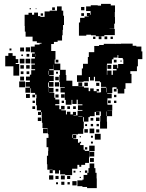

<svg xmlns="http://www.w3.org/2000/svg" viewBox="-20 -946 754 990"><path d="M449 -767H425V-762H387V-830H393V-854H416V-861H437V-863H428V-879H444V-870H447V-889H424V-913H448V-919H484V-917H501V-926H551V-918H573V-884H572V-858H573V-824H569V-798H545V-797H572V-765H518V-759H474V-764H449ZM709 -681H714V-641H691V-604H686V-579H652V-565H658V-517H627V-488H621V-464H587V-488H581V-496H561V-494H559V-466H533V-463H556V-439H534V-406H559V-376H534V-375H558V-347H531V-319H532V-283H496V-319H497V-348H500V-371H476V-370H493V-352H475V-369H468V-347H443V-342H436V-319H412V-342H408V-319H412V-283H409V-256H382V-253H354V-251H352V-235H355V-250H373V-232H358V-229H382V-210H390V-215H398V-207H393V-198H411V-174H417V-168H440V-195H468V-167H441V-134H439V-106H419V-96H399V-86H389V-96H379V-76H352V-43H316V-47H290V-68H284V-51H264V-68H252V-53H236V-69H251V-71H224V-99H222V-143H228V-167H229V-187H220V-235H230V-254H227V-282H226V-259H202V-283H225V-286H199V-313H196V-342H195V-368H192V-353H176V-369H191V-377H170V-403H166V-439H168V-458H161V-467H140V-491H137V-468H111V-494H134V-499H112V-523H134V-531H114V-551H134V-561H141V-584H161V-589H142V-613H160V-618H141V-644H160V-652H145V-670H159V-676H139V-706H159V-716H184V-721H194V-725H170V-733H148V-757H112V-783H108V-812H107V-870H127V-880H145V-870H156V-881H176V-863H188V-859H210V-887H236V-891H274V-913H298V-891H306V-865H310V-817H305V-792H303V-764H300V-737H277V-730H258V-719H244V-683H266V-639H262V-618H291V-586H319V-559H322V-530H353V-502H384V-521H404V-501H385V-500H413V-494H437V-476H445V-490H463V-476H478V-487H490V-475H479V-469H495V-470H501V-494H527V-470H529V-494H527V-498H501V-522H495V-527H470V-550H464V-531H444V-549H438V-527H411V-524H377V-558H402V-593H408V-617H433V-652H438V-677H466V-709H491V-714H515V-720H573V-719H575V-720H604V-721H664V-710H683V-706H709ZM398 -910H415V-893H398ZM249 -908H263V-894H249ZM133 -904H139V-898H133ZM164 -903H168V-899H164ZM413 -878V-864H399V-878ZM190 -877H202V-865H190ZM503 -758V-744H489V-758ZM533 -758V-744H519V-758ZM472 -757V-745H460V-757ZM562 -757V-745H550V-757ZM113 -702H135V-680H113ZM84 -701H104V-681H84ZM29 -696H39V-686H29ZM79 -556H49V-604H7V-658H23V-672H45V-658H61V-641H74V-621H61V-616H79ZM131 -668V-654H117V-668ZM163 -655H164V-666H163ZM98 -665V-657H90V-665ZM613 -640V-647H590V-662H586V-649H565V-640H557V-618H532V-613H531V-560H533V-582H555V-560H562V-583H581V-590H563V-612H585V-594H589V-616H616V-640ZM82 -643H106V-619H82ZM136 -619H112V-643H136ZM281 -624H267V-638H281ZM581 -624H567V-638H581ZM601 -634H607V-628H601ZM286 -523V-559H289V-584H257V-613H256V-589H234V-584H257V-558H234V-554H257V-528H234V-523H256V-499H232V-521H228V-498H231V-471H232V-493H256V-469H234V-467H260V-442H265V-433H286V-409H265V-403H286V-383H295V-400H313V-382H296V-377H320V-356H325V-370H343V-356H356V-369H372V-353H359V-351H380V-375H405V-379H382V-403H405V-408H381V-432H375V-410H353V-431H349V-406H319V-431H314V-469H292V-493H314V-496H289V-523ZM554 -591H534V-611H554ZM85 -610H103V-592H85ZM115 -610H133V-592H115ZM229 -561H231V-581H229ZM101 -578V-564H87V-578ZM131 -578V-564H117V-578ZM269 -576H279V-566H269ZM104 -531H84V-551H104ZM265 -550H283V-532H265ZM109 -496H79V-526H109ZM285 -500H263V-522H285ZM415 -502V-520H433V-502ZM476 -519H492V-503H476ZM267 -474V-488H281V-474ZM581 -474H567V-488H581ZM134 -441H114V-461H134ZM295 -460H313V-442H295ZM282 -443H266V-459H282ZM161 -444H147V-458H161ZM580 -445H568V-457H580ZM551 -428V-414H537V-428ZM148 -415V-427H160V-415ZM310 -415H298V-427H310ZM580 -415H568V-427H580ZM161 -384H147V-398H161ZM327 -398H341V-384H327ZM357 -398H371V-384H357ZM530 -371H528V-348H530ZM384 -347V-345H405V-347ZM193 -322H175V-340H193ZM475 -340H493V-322H475ZM447 -338H461V-324H447ZM460 -307V-295H448V-307ZM478 -295V-307H490V-295ZM419 -296V-306H429V-296ZM442 -283H466V-259H442ZM415 -280H433V-262H415ZM492 -263H476V-279H492ZM499 -226H469V-256H499ZM449 -246H459V-236H449ZM397 -244V-238H391V-244ZM459 -206H449V-216H459ZM430 -187V-175H418V-187ZM442 -163H466V-139H442ZM464 -131V-111H444V-131ZM472 -55H478V-26H479V24H429V18H405V14H379V-16H405V-20H411V-44H430V-55H436V-79H442V-103H466V-79H472ZM418 -55V-67H430V-55ZM359 -56V-66H369V-56ZM391 -64H397V-58H391ZM255 -20H233V-42H255ZM314 -21H294V-41H314ZM282 -23H266V-39H282ZM342 -23H326V-39H342ZM397 -28H391V-34H397ZM375 10H353V-12H375ZM312 7H296V-9H312ZM340 5H328V-7H340ZM279 4H269V-6H279Z"/></svg>

Font: Rubik-Storm
Style: Regular
Weight: 400
Designer: NaN (generative design), Hubert & Fischer (Rubik source font outlines)
Foundry: NaN, Hubert & Fischer
Version: Version 1.000